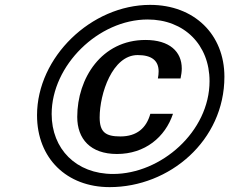

<svg xmlns="http://www.w3.org/2000/svg" viewBox="-20 -755 941 788"><path d="M132 -282C132 -105 254 13 430 13C676 13 901 -178 901 -440C901 -614 777 -735 596 -735C355 -735 132 -521 132 -282ZM192 -287C192 -487 384 -675 586 -675C736 -675 840 -571 840 -422C840 -215 641 -41 444 -41C292 -41 192 -144 192 -287ZM297 -275C297 -185 351 -123 460 -123C575 -123 658 -192 690 -288H597C581 -230 542 -195 474 -195C413 -195 389 -213 389 -273C389 -370 441 -529 545 -529C603 -529 631 -506 631 -462C631 -453 630 -443 628 -433H721C724 -447 726 -461 726 -474C726 -543 676 -591 577 -591C397 -591 297 -434 297 -275Z"/></svg>

Font: Perun Medium Italic
Style: Regular
Weight: 500
Italic angle: -12°
Foundry: Copyright (c) Stefan Peev, Context Ltd, 2016
Version: Version 1.026